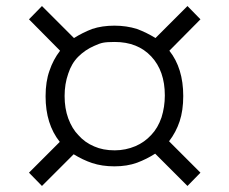

<svg xmlns="http://www.w3.org/2000/svg" viewBox="-20 -606 759 636"><path d="M178 -136Q131 -195 131 -287Q131 -336 144 -372Q156 -408 179 -438L76 -542L119 -586L225 -480Q254 -498 285 -510Q318 -521 359 -521Q399 -521 434 -510Q466 -498 495 -480L601 -586L644 -542L541 -438Q587 -380 587 -288Q587 -240 575 -204Q563 -168 540 -138L644 -34L601 10L494 -97Q466 -79 434 -67Q401 -55 359 -55Q318 -55 285 -66Q255 -76 224 -95L119 10L76 -34ZM429 -122Q459 -135 481 -159Q503 -182 515 -217Q526 -252 526 -290Q526 -371 481 -419Q436 -467 360 -467Q334 -467 321.5 -464.5Q309 -462 292 -454Q262 -441 239 -418Q217 -396 206 -362Q194 -328 194 -288Q194 -247 206 -214Q219 -179 240 -158Q261 -134 292 -121Q321 -108 360 -108Q396 -108 429 -122Z"/></svg>

Font: Bellota Text
Style: Regular
Weight: 400
Designer: Kemie Guaida
Foundry: Kemie Guaida
Version: Version 4.001